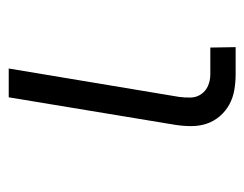

<svg xmlns="http://www.w3.org/2000/svg" viewBox="-80 -480 560 440"><g transform="rotate(-90 200.0 -260.0)"><path d="M312 0H250Q232 0 214 -3Q196 -6 180.5 -14.5Q165 -23 153.5 -36.5Q142 -50 136.5 -66.5Q131 -83 131 -101.5Q131 -120 134 -139L197 -520H263L198 -130Q196 -116 196.5 -102.5Q197 -89 204.5 -78.5Q212 -68 224 -63Q236 -58 250 -58H311Z"/></g></svg>

Font: Iosevka Aile Light Oblique
Style: Regular
Weight: 300
Italic angle: -9°
Designer: Belleve Invis
Foundry: Belleve Invis
Version: Version 31.1.0; ttfautohint (v1.8.4)